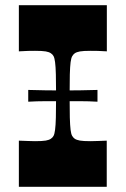

<svg xmlns="http://www.w3.org/2000/svg" viewBox="-20 -720 484 740"><path d="M52.7 0V-177.9Q72.7 -177.2 88.1 -176.6Q103.4 -175.9 115.1 -175.9Q143.4 -175.9 156.5 -178.2Q169.5 -180.6 176.1 -185.3Q182.8 -189.6 186.5 -196.6Q190.2 -203.6 192.3 -219.9Q194.5 -236.1 195.3 -267Q196.2 -297.9 196.2 -350Q196.2 -402.1 195.3 -433Q194.5 -463.9 192.3 -480.1Q190.2 -496.4 186.5 -503.4Q182.8 -510.4 176.1 -514.7Q169.5 -519.4 156.5 -521.8Q143.4 -524.1 115.1 -524.1Q103.4 -524.1 88.1 -523.8Q72.7 -523.4 52.7 -522.1V-700H391.8V-522.1Q372.8 -523.4 357.2 -523.8Q341.7 -524.1 329.4 -524.1Q301 -524.1 288.2 -521.8Q275.3 -519.4 268.3 -514.7Q262.3 -510.4 258.3 -503.4Q254.3 -496.4 252.1 -480.1Q250 -463.9 249.1 -433Q248.3 -402.1 248.3 -350Q248.3 -297.9 249.1 -267Q250 -236.1 252 -219.9Q254 -203.6 258 -196.6Q262 -189.6 268 -185.3Q275 -180.6 287.9 -178.2Q300.7 -175.9 329 -175.9Q341.4 -175.9 356.9 -176.6Q372.4 -177.2 391.4 -177.9V0ZM88.8 -328V-373.4Q122.6 -372.4 155.7 -371.9Q188.9 -371.4 221.8 -371.4Q255.9 -371.4 289.2 -371.9Q322.5 -372.4 355.7 -373.4V-328Q322.5 -330 289.2 -330Q255.9 -330 221.8 -330Q188.9 -330 155.3 -330Q121.8 -330 88.8 -328Z"/></svg>

Font: Ojuju ExtraLight
Style: Regular
Weight: 200
Designer: Chisaokwu Joboson, Mirko Velimirovic
Foundry: Udi Foundry
Version: Version 1.000